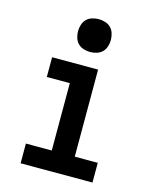

<svg xmlns="http://www.w3.org/2000/svg" viewBox="-113 -826 726 903"><g transform="rotate(15 250.0 -375.0)"><path d="M75 0V-96H201V-424H89V-520H313V-96H425V0ZM255 -590Q239 -590 223 -595Q207 -600 196 -611Q185 -622 180 -638Q175 -654 175 -670Q175 -686 180 -702Q185 -718 196 -729Q207 -740 223 -745Q239 -750 255 -750Q271 -750 287 -745Q303 -740 314 -729Q325 -718 330 -702Q335 -686 335 -670Q335 -654 330 -638Q325 -622 314 -611Q303 -600 287 -595Q271 -590 255 -590Z"/></g></svg>

Font: Iosevka
Style: Bold
Weight: 700
Monospace: yes
Designer: Belleve Invis
Foundry: Belleve Invis
Version: Version 32.5.0; ttfautohint (v1.8.4)